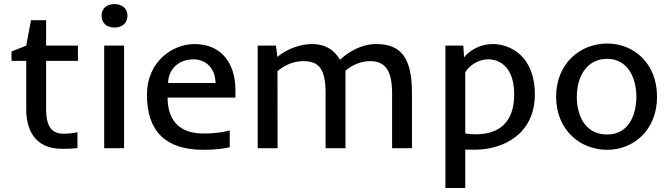

<svg xmlns="http://www.w3.org/2000/svg" viewBox="-20 -728 3291 943"><path d="M108.9 -190.4C108.9 -97.2 146.5 2.9 284.2 2.9C298.8 2.9 344.2 2.4 360.4 -1V-79.1C342.3 -72.8 305.2 -71.3 293.5 -71.3C238.8 -71.3 206.5 -100.1 206.5 -190.9V-429.2H362.8V-503.9H206.5V-628.9H132.3L108.9 -503.9L36.6 -475.1V-429.2H108.9Z M541.5 -708C505.9 -708 479 -688 479 -650.4C479 -613.3 505.9 -592.8 541.5 -592.8C578.6 -592.8 606 -613.3 606 -650.4C606 -688 578.6 -708 541.5 -708ZM589.4 -503.9H491.7V0H589.4Z M978 7.8C1044.4 7.8 1083.5 1 1108.4 -4.9V-87.4C1083 -80.6 1043.5 -72.3 978.5 -72.3C836.4 -72.3 803.2 -165.5 803.2 -248.5H1136.2V-286.6C1136.2 -415.5 1068.4 -511.7 935.5 -511.7C827.6 -511.7 701.7 -426.3 701.7 -262.2C701.7 -85.4 791.5 7.8 978 7.8ZM929.2 -436.5C1005.4 -436.5 1038.6 -376.5 1038.6 -320.3H805.7C805.7 -380.4 851.1 -436.5 929.2 -436.5Z M1676.8 0V-380.9C1709 -408.7 1752.9 -427.7 1796.9 -427.7C1870.1 -427.7 1905.8 -385.7 1905.8 -267.6V0H2003.4V-271C2003.4 -444.8 1949.2 -511.7 1827.6 -511.7C1786.1 -511.7 1720.7 -499 1649.9 -434.6C1619.6 -484.9 1577.1 -511.7 1512.2 -511.7C1454.1 -511.7 1389.2 -487.3 1342.3 -448.7L1335.4 -503.9H1245.6V0H1343.3L1342.8 -378.4C1371.6 -403.8 1416.5 -427.7 1470.2 -427.7C1545.9 -427.7 1579.1 -389.6 1579.1 -271.5V0Z M2255.4 -503.9H2167.5V195.3H2265.1V6.8C2278.3 7.3 2294.4 7.3 2311 7.3C2455.1 7.3 2606.9 -71.8 2606.9 -264.2C2606.9 -455.6 2482.9 -511.7 2400.4 -511.7C2325.7 -511.7 2274.4 -467.3 2259.3 -446.3ZM2379.4 -436.5C2427.2 -436.5 2505.4 -405.8 2505.4 -264.2C2505.4 -126.5 2431.2 -68.4 2315.9 -68.4C2300.3 -68.4 2274.9 -70.3 2265.1 -72.3V-372.1C2277.3 -396 2318.8 -436.5 2379.4 -436.5Z M3207 -252.9C3207 -417.5 3092.8 -514.2 2962.4 -514.2C2830.1 -514.2 2711.4 -417.5 2711.4 -252.9C2711.4 -89.4 2829.6 7.8 2961.9 7.8C3092.3 7.8 3207 -89.4 3207 -252.9ZM2813 -252.9C2813 -347.2 2858.4 -439 2962.4 -439C3062 -439 3105.5 -347.2 3105.5 -252.9C3105.5 -159.7 3065.4 -67.4 2961.9 -67.4C2854 -67.4 2813 -159.7 2813 -252.9Z"/></svg>

Font: Inder
Style: Regular
Weight: 400
Designer: Irina Smirnova
Foundry: Irina Smirnova
Version: Version 1.001